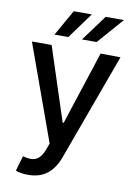

<svg xmlns="http://www.w3.org/2000/svg" viewBox="-102 -821 771 1089"><g transform="rotate(10 283.5 -276.5)"><path d="M28.4 -545.5H142L280.2 -122.2H285.9L424 -545.5L538.7 -544.4L313.2 72.8Q289.8 136.4 247 169.7Q204.2 203.1 138.5 203.1Q114.3 203.1 95 199.6Q75.6 196 66.1 191.4L91.6 104.4Q116.8 111.5 136.4 111.5Q149.1 111.5 160.3 108Q171.5 104.4 181.1 96.4Q190.7 88.4 199 75.5Q207.4 62.5 214.8 43.3L228 7.1ZM416.2 -755.7H521.3L390.6 -606.2H305.8ZM147.7 -606.2 232.2 -755.7H336.3L227.3 -606.2Z"/></g></svg>

Font: Cannonade Med
Style: Regular
Weight: 500
Designer: Rasmus Andersson
Foundry: rsms
Version: Version 3.012;git-f93a4a705